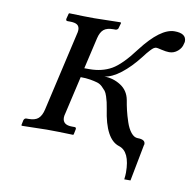

<svg xmlns="http://www.w3.org/2000/svg" viewBox="-68 -501 699 697"><g transform="rotate(10 282.0 -152.5)"><path d="M106.9 -71.8 172.9 -359.9Q175.8 -370.1 175.8 -377Q175.8 -390.1 167.5 -396Q159.2 -401.9 140.1 -401.9H131.8Q124.5 -401.9 126 -410.2L130.9 -429.2L132.8 -431.2Q189 -429.2 225.1 -429.2L321.8 -431.2L324.2 -429.2L318.8 -410.2Q318.4 -406.7 315.2 -404.3Q312 -401.9 309.1 -401.9H300.8Q276.9 -401.9 265.1 -392.1Q253.4 -382.3 248 -359.9L221.2 -244.1H240.2Q286.6 -244.1 321.3 -263.9Q356 -283.7 401.9 -345.2Q469.2 -433.1 521 -433.1Q564 -433.1 564 -403.8Q564 -399.9 562 -394Q559.1 -378.4 545.4 -366.7Q531.7 -355 514.2 -355Q502.9 -355 486.3 -358.9Q469.7 -362.8 466.8 -362.8Q461.9 -362.8 457 -359.9Q452.1 -356.9 444.8 -348.9Q437.5 -340.8 434.1 -336.7Q430.7 -332.5 420.9 -319.8Q390.6 -280.8 358.2 -255.6Q325.7 -230.5 297.9 -227.1Q331.1 -227.1 358.9 -209.2Q386.7 -191.4 393.1 -157.2Q396 -139.2 400.4 -120.4Q404.8 -101.6 412.4 -78.9Q419.9 -56.2 431.4 -42Q442.9 -27.8 456.1 -27.8Q483.9 -27.8 483.9 -11.2Q483.9 -7.8 482.9 -6.8L457 127.9H434.1Q436 112.3 436 103Q436 24.9 394 12.2Q342.8 -3.9 327.1 -112.8Q324.2 -129.4 322.5 -137Q320.8 -144.5 316.7 -157.5Q312.5 -170.4 307.9 -176.3Q303.2 -182.1 294.9 -190.2Q286.6 -198.2 275.9 -201.4Q265.1 -204.6 249.5 -207.3Q233.9 -210 213.9 -210L182.1 -71.8Q179.2 -61.5 179.2 -55.2Q179.2 -27.8 213.9 -27.8H223.1Q230.5 -27.8 229 -20L225.1 -1L223.1 1Q165 -1 126 -1L34.2 1L32.2 -1L36.1 -20Q39.1 -27.8 45.9 -27.8H54.2Q78.1 -27.8 89.8 -38.3Q101.6 -48.8 106.9 -71.8Z"/></g></svg>

Font: Common Serif Medium
Style: Italic
Weight: 500
Italic angle: -12°
Designer: Philipp H. Poll, Khaled Hosny
Foundry: Stefan Peev, Context Ltd.
Version: Version 1.026